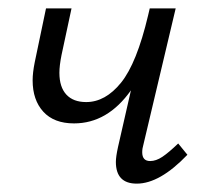

<svg xmlns="http://www.w3.org/2000/svg" viewBox="-20 -434 496 459"><path d="M58 -242Q58 -260 63 -285L90 -414H151L127 -302Q122 -277 122 -260Q122 -226 138.5 -208Q155 -190 186 -190Q232 -190 269.5 -236.5Q307 -283 334 -397L338 -414H400L323 -89Q320 -79 320 -70Q320 -49 339 -49Q353 -49 368 -59Q383 -69 406 -91L428 -64Q362 5 307 5Q257 5 257 -47Q257 -59 262 -82L293 -218Q237 -139 157 -139Q109 -139 83.5 -167Q58 -195 58 -242Z"/></svg>

Font: LXGW Bright GB
Style: Italic
Weight: 400
Italic angle: -12°
Designer: Christian Thalmann (Catharsis Fonts)
Foundry: LXGW / Christian Thalmann (Catharsis Fonts) / Fontworks Inc.
Version: Version 5.510